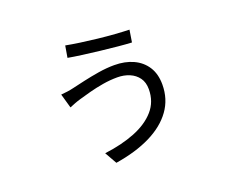

<svg xmlns="http://www.w3.org/2000/svg" viewBox="-115 -813 1229 1048"><g transform="rotate(-20 500.0 -288.5)"><path d="M698.4 -256.9Q698.4 -296.6 679.4 -322.9Q660.3 -349.3 628.4 -362.7Q596.5 -376.1 558.1 -376.1Q516.1 -376.1 473.3 -368.8Q430.5 -361.5 393.2 -351.5Q355.9 -341.5 328.8 -333.5Q311 -328.5 292.7 -321.4Q274.4 -314.4 262.5 -309.2L238.9 -392.3Q256.4 -393.7 275.9 -396.3Q295.3 -399 311.5 -403Q340.5 -409.7 382.8 -419.3Q425.2 -428.9 473.1 -436.7Q520.9 -444.5 565.1 -444.5Q627.5 -444.5 675.1 -422.6Q722.7 -400.8 749.7 -358.7Q776.6 -316.6 776.6 -255.5Q776.6 -170.9 730.4 -106.8Q684.2 -42.6 598.8 -0.4Q513.4 41.8 394.5 60.6L354.9 -9.3Q455.4 -21.9 532.8 -52.7Q610.1 -83.6 654.2 -134.1Q698.4 -184.7 698.4 -256.9ZM351.1 -636.9Q386.4 -630.1 433.6 -623.4Q480.8 -616.7 531.3 -611.1Q581.7 -605.5 628.8 -602.2Q675.8 -598.9 710.3 -597.9L699.1 -527.5Q667.8 -528.9 620.8 -533.4Q573.8 -537.9 521.3 -543.9Q468.9 -549.9 420.7 -556.4Q372.4 -562.9 339.6 -568.9Z"/></g></svg>

Font: Shanggu Sans SC VF
Style: Regular
Weight: 250
Designer: GuiWonder
Version: Version 1.021